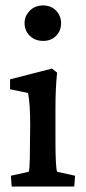

<svg xmlns="http://www.w3.org/2000/svg" viewBox="-20 -678 311 698"><path d="M22.5 0 19.5 -39.1 85 -53.7Q85.9 -57.6 86.9 -68.8Q87.9 -80.1 88.4 -101.1Q88.9 -122.1 88.9 -155.3L89.8 -224.6Q89.8 -260.7 87.9 -290.5Q85.9 -320.3 82 -339.8L16.6 -353.5V-389.6L168.9 -428.7L187.5 -414.1Q184.6 -383.8 183.1 -353.5Q181.6 -323.2 181.6 -283.2V-160.2Q181.6 -120.1 183.1 -90.8Q184.6 -61.5 187.5 -53.7L252.9 -39.1L250 0ZM136.7 -529.3Q107.4 -529.3 88.4 -547.9Q69.3 -566.4 69.3 -593.8Q69.3 -620.1 88.4 -639.2Q107.4 -658.2 136.7 -658.2Q166 -658.2 184.1 -639.2Q202.1 -620.1 202.1 -593.8Q202.1 -566.4 184.1 -547.9Q166 -529.3 136.7 -529.3Z"/></svg>

Font: Crimson Pro ExtraLight Medium
Style: Regular
Weight: 500
Version: Version 1.002